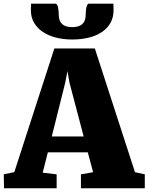

<svg xmlns="http://www.w3.org/2000/svg" viewBox="-42 -1003 791 1023"><path d="M-22 -74.2 34.2 -85.9 247.6 -744.6H463.4L677.2 -85.4L729.5 -74.2V0H389.2V-74.2L454.1 -85.4L425.8 -191.4H212.9L185.5 -83L259.8 -74.2V0H-20.5ZM403.8 -275.9 328.1 -563 317.4 -624.5 305.7 -563 233.9 -275.9ZM342.3 -792.5Q295.4 -792.5 255.1 -803Q214.8 -813.5 185.3 -833.5Q155.8 -853.5 139.2 -882.3Q122.6 -911.1 122.6 -947.8Q122.6 -949.7 122.6 -954.8Q122.6 -960 122.8 -965.6Q123 -971.2 123.3 -976.3Q123.5 -981.4 123.5 -983.4H253.4Q259.3 -983.4 262.7 -976.8Q266.1 -970.2 267.8 -960.9Q269.5 -951.7 270.3 -941.7Q271 -931.6 271 -924.3Q271 -858.4 342.8 -858.4Q414.6 -858.4 414.6 -924.3Q414.6 -931.6 415.3 -941.7Q416 -951.7 417.7 -960.9Q419.4 -970.2 422.9 -976.8Q426.3 -983.4 432.1 -983.4H562Q562 -981.4 562.3 -976.3Q562.5 -971.2 562.7 -965.6Q563 -960 563 -954.8Q563 -949.7 563 -947.8Q563 -911.1 547.1 -882.1Q531.2 -853 502.4 -833.3Q473.6 -813.5 432.9 -803Q392.1 -792.5 342.3 -792.5Z"/></svg>

Font: Merriweather UltraBold
Style: Regular
Weight: 900
Designer: Eben Sorkin ( sorkintype@gmail.com )
Foundry: Eben Sorkin
Version: Version 1.570; ttfautohint (v1.3) -l 8 -r 32 -G 0 -x 0 -H 60